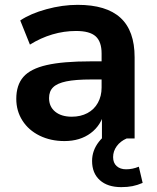

<svg xmlns="http://www.w3.org/2000/svg" viewBox="-20 -569 645 789"><path d="M46.9 -162.8Q46.9 -219.5 76 -252.9Q105.2 -286.4 171.8 -301.6Q238.3 -316.9 353.3 -316.9H415.3V-242.4H354.2Q290 -242.4 252.6 -234.6Q215.1 -226.8 198.4 -210.4Q181.6 -194.1 181.6 -166Q181.6 -130.6 206.9 -110Q232.2 -89.4 275.1 -89.4Q311.3 -89.4 339.2 -104.2Q367.2 -119.1 382.3 -146.6Q397.5 -174.1 397.5 -209.2V-349.1Q397.5 -397.9 373 -419.8Q348.6 -441.7 292.7 -441.7Q242.9 -441.7 195.1 -427.5Q147.2 -413.3 103 -385.7L63.2 -484.9Q105.2 -513.2 170.7 -531.1Q236.1 -549.1 299.3 -549.1Q417.2 -549.1 475.2 -495.8Q533.2 -442.6 533.2 -333.7V0H398.9V-111.6H409.2Q396.7 -54.9 352.9 -22.1Q309.1 10.7 244.9 10.7Q188 10.7 142.7 -11.6Q97.4 -33.9 72.1 -73.6Q46.9 -113.3 46.9 -162.8ZM358.4 92.5Q358.4 49.6 386.1 13.9Q413.8 -21.7 461.2 -42.2L500.5 0Q474.6 11.2 459.7 31.7Q444.8 52.2 444.8 76.7Q444.8 100.6 459.5 113.6Q474.1 126.7 498.3 126.7Q524.7 126.7 550.5 116L566.2 182.6Q544.7 191.9 524.4 195.9Q504.2 200 478.3 200Q422.1 200 390.3 171.4Q358.4 142.8 358.4 92.5Z"/></svg>

Font: Min Sans VF VF
Style: Regular
Weight: 400
Designer: Jinseong-Kim, NotoSansCJK, Nunito
Foundry: Jinseong-Kim
Version: Version 1.420;Glyphs 3.1.2 (3151)